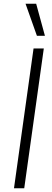

<svg xmlns="http://www.w3.org/2000/svg" viewBox="-20 -1010 281 1030"><path d="M110 0H55L160 -750H215ZM178 -818 117 -990H174L221 -818Z"/></svg>

Font: Mohave Light
Style: Italic
Weight: 300
Italic angle: -8°
Designer: Gumpita Rahayu
Foundry: Tokotype
Version: Version 2.003